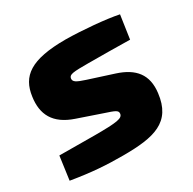

<svg xmlns="http://www.w3.org/2000/svg" viewBox="-122 -638 781 775"><g transform="rotate(-30 268.5 -250.0)"><path d="M274 -511C111 -511 54 -467 42 -378C31 -301 59 -244 148 -214L259 -176C304 -161 317 -157 315 -141C312 -122 290 -117 181 -117C125 -117 48 -118 18 -118L3 -9C99 7 164 11 241 11C387 11 474 -10 489 -137C499 -218 461 -265 380 -291L265 -328C225 -341 212 -348 214 -364C217 -381 235 -382 307 -382C370 -382 434 -381 499 -380L515 -489C457 -501 351 -510 274 -511Z"/></g></svg>

Font: Exo 2 Extra Bold
Style: Italic
Weight: 800
Italic angle: -8°
Designer: Natanael Gama
Version: Version 1.001;PS 001.001;hotconv 1.0.88;makeotf.lib2.5.64775